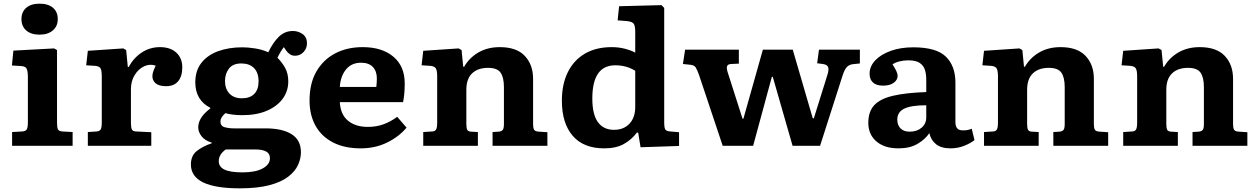

<svg xmlns="http://www.w3.org/2000/svg" viewBox="-20 -795 6851 1047"><path d="M196 -606Q150 -606 123.5 -628.5Q97 -651 97 -691Q97 -730 123 -752.5Q149 -775 196 -775Q243 -775 269 -752.5Q295 -730 295 -691Q295 -652 268 -629Q241 -606 196 -606ZM46 0V-75L100 -78Q120 -79 126 -89.5Q132 -100 132 -128V-374Q132 -406 125.5 -420Q119 -434 93 -435L45 -438L53 -519L275 -531L291 -522V-125Q291 -102 295.5 -90.5Q300 -79 322 -78L376 -75V0Z M459 0V-75L506 -78Q522 -79 528.5 -88.5Q535 -98 535 -127V-376Q535 -410 528.5 -422Q522 -434 498 -436L450 -439L459 -518L652 -531L668 -522L677 -430H682Q709 -480 753.5 -509Q798 -538 852 -538Q909 -538 941.5 -508Q974 -478 974 -428Q974 -379 951.5 -352Q929 -325 886 -325Q847 -325 829 -340.5Q811 -356 811 -379Q811 -389 814.5 -401.5Q818 -414 829 -437Q797 -448 766 -433.5Q735 -419 714.5 -386Q694 -353 694 -309V-125Q694 -99 699.5 -88.5Q705 -78 724 -78L805 -74V0Z M1287 232Q1021 232 1021 102Q1021 54 1053 28.5Q1085 3 1135 -14V-17Q1098 -28 1079.5 -51.5Q1061 -75 1061 -100Q1061 -126 1076 -151Q1091 -176 1127 -204V-207Q1045 -249 1045 -346Q1045 -410 1078.5 -452.5Q1112 -495 1170 -516Q1228 -537 1301 -537Q1333 -537 1371 -531Q1409 -525 1443 -510Q1469 -564 1501 -595Q1533 -626 1577 -626Q1607 -626 1630.5 -609Q1654 -592 1654 -559Q1654 -531 1635 -511Q1616 -491 1589 -491Q1573 -491 1561 -499Q1549 -507 1540 -520L1528 -538Q1509 -514 1493 -480Q1518 -455 1535 -424.5Q1552 -394 1552 -351Q1552 -298 1521.5 -256.5Q1491 -215 1435 -191Q1379 -167 1302 -167Q1273 -167 1249.5 -170Q1226 -173 1209 -178Q1182 -154 1182 -133Q1182 -108 1204.5 -101.5Q1227 -95 1256 -95H1427Q1520 -95 1570.5 -63Q1621 -31 1621 35Q1621 70 1605 105Q1589 140 1551 169Q1513 198 1448.5 215Q1384 232 1287 232ZM1299 -259Q1343 -259 1366.5 -283Q1390 -307 1390 -351Q1390 -399 1365 -424Q1340 -449 1296 -449Q1250 -449 1228.5 -421Q1207 -393 1207 -353Q1207 -311 1231 -285Q1255 -259 1299 -259ZM1303 145Q1373 145 1412.5 123.5Q1452 102 1452 68Q1452 42 1431 31Q1410 20 1374 20H1211Q1173 47 1173 84Q1173 115 1204.5 130Q1236 145 1303 145Z M1947 14Q1858 14 1795.5 -18.5Q1733 -51 1700.5 -109.5Q1668 -168 1668 -247Q1668 -340 1705 -404.5Q1742 -469 1807 -503.5Q1872 -538 1958 -538Q2063 -538 2125 -486Q2187 -434 2187 -340Q2187 -314 2185 -288.5Q2183 -263 2178 -238H1833Q1837 -170 1878 -136.5Q1919 -103 1986 -103Q2033 -103 2072 -117.5Q2111 -132 2146 -158L2197 -99Q2155 -49 2090.5 -17.5Q2026 14 1947 14ZM1833 -321H2032Q2035 -344 2035 -367Q2035 -407 2013 -430Q1991 -453 1949 -453Q1897 -453 1867 -416.5Q1837 -380 1833 -321Z M2288 0V-75L2335 -78Q2351 -78 2357.5 -88Q2364 -98 2364 -126V-379Q2364 -409 2357 -421.5Q2350 -434 2326 -436L2279 -439L2288 -518L2481 -531L2497 -522L2506 -431H2511Q2539 -480 2589 -509Q2639 -538 2705 -538Q2797 -538 2842 -490Q2887 -442 2887 -365V-118Q2887 -99 2892 -88.5Q2897 -78 2920 -77L2965 -74V0H2666V-75L2698 -77Q2714 -78 2721 -86Q2728 -94 2728 -118V-320Q2728 -372 2710 -398.5Q2692 -425 2641 -425Q2586 -425 2554.5 -395Q2523 -365 2523 -305V-121Q2523 -98 2527.5 -88Q2532 -78 2549 -77L2586 -75V0Z M3275 14Q3162 14 3103 -54.5Q3044 -123 3044 -246Q3044 -336 3076.5 -401.5Q3109 -467 3169.5 -502.5Q3230 -538 3316 -538Q3353 -538 3386.5 -529.5Q3420 -521 3444 -508V-623Q3444 -652 3436.5 -664.5Q3429 -677 3399 -680L3348 -684L3356 -761L3587 -767L3602 -752V-122Q3602 -101 3607.5 -90Q3613 -79 3637 -78L3683 -74V1L3473 8L3460 -72H3453Q3424 -33 3381.5 -9.5Q3339 14 3275 14ZM3328 -87Q3381 -87 3412.5 -120.5Q3444 -154 3444 -211V-409Q3396 -439 3335 -439Q3210 -439 3210 -258Q3210 -171 3240.5 -129Q3271 -87 3328 -87Z M3921 0 3792 -386Q3782 -414 3774 -427Q3766 -440 3743 -442L3704 -446L3716 -524H4009V-448L3967 -446Q3948 -445 3944.5 -433Q3941 -421 3950 -395L4029 -148H4034L4140 -524H4303L4412 -150H4418L4493 -390Q4501 -417 4495.5 -430Q4490 -443 4467 -446L4436 -450L4446 -524H4669V-449L4631 -445Q4612 -443 4599 -430.5Q4586 -418 4574 -381L4452 0H4302L4194 -376H4189L4087 0Z M4879 14Q4803 14 4759 -24Q4715 -62 4715 -125Q4715 -186 4747 -221Q4779 -256 4848.5 -272.5Q4918 -289 5031 -293V-361Q5031 -391 5023.5 -414.5Q5016 -438 4995 -452Q4974 -466 4933 -466Q4907 -466 4884 -460Q4861 -454 4847 -444Q4862 -421 4868.5 -406Q4875 -391 4875 -382Q4875 -359 4853.5 -343.5Q4832 -328 4796 -328Q4759 -328 4740.5 -345Q4722 -362 4722 -393Q4722 -433 4752.5 -465.5Q4783 -498 4837 -517.5Q4891 -537 4960 -537Q5086 -537 5138 -486Q5190 -435 5190 -345V-129Q5190 -108 5199 -96Q5208 -84 5232 -84Q5245 -84 5256 -86Q5267 -88 5279 -93L5294 -31Q5273 -14 5238 0Q5203 14 5164 14Q5113 14 5084.5 -8.5Q5056 -31 5048 -69Q5024 -34 4982.5 -10Q4941 14 4879 14ZM4941 -77Q4980 -77 5005.5 -98.5Q5031 -120 5031 -155V-221Q4949 -221 4911 -202.5Q4873 -184 4873 -143Q4873 -113 4890.5 -95Q4908 -77 4941 -77Z M5346 0V-75L5393 -78Q5409 -78 5415.5 -88Q5422 -98 5422 -126V-379Q5422 -409 5415 -421.5Q5408 -434 5384 -436L5337 -439L5346 -518L5539 -531L5555 -522L5564 -431H5569Q5597 -480 5647 -509Q5697 -538 5763 -538Q5855 -538 5900 -490Q5945 -442 5945 -365V-118Q5945 -99 5950 -88.5Q5955 -78 5978 -77L6023 -74V0H5724V-75L5756 -77Q5772 -78 5779 -86Q5786 -94 5786 -118V-320Q5786 -372 5768 -398.5Q5750 -425 5699 -425Q5644 -425 5612.5 -395Q5581 -365 5581 -305V-121Q5581 -98 5585.5 -88Q5590 -78 5607 -77L5644 -75V0Z M6105 0V-75L6152 -78Q6168 -78 6174.5 -88Q6181 -98 6181 -126V-379Q6181 -409 6174 -421.5Q6167 -434 6143 -436L6096 -439L6105 -518L6298 -531L6314 -522L6323 -431H6328Q6356 -480 6406 -509Q6456 -538 6522 -538Q6614 -538 6659 -490Q6704 -442 6704 -365V-118Q6704 -99 6709 -88.5Q6714 -78 6737 -77L6782 -74V0H6483V-75L6515 -77Q6531 -78 6538 -86Q6545 -94 6545 -118V-320Q6545 -372 6527 -398.5Q6509 -425 6458 -425Q6403 -425 6371.5 -395Q6340 -365 6340 -305V-121Q6340 -98 6344.5 -88Q6349 -78 6366 -77L6403 -75V0Z"/></svg>

Font: Literata 7pt
Style: Bold
Weight: 700
Designer: Latin by Veronika Burian and Jose Scaglione. Greek by Irene Vlachou. Cyrillic by Vera Evstafieva.
Foundry: TypeTogether
Version: Version 3.002